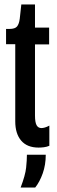

<svg xmlns="http://www.w3.org/2000/svg" viewBox="-20 -651 255 856"><path d="M152 7Q101 7 74.5 -24Q48 -55 48 -110V-454H7V-522H22Q47 -522 56 -533Q65 -544 68 -567L75 -631H136V-528H199V-453H136V-136Q136 -106 143 -93Q150 -80 165 -80Q171 -80 180 -82.5Q189 -85 200 -91V-1Q188 4 175.5 5.5Q163 7 152 7ZM72 185Q93 130 96.5 96.5Q100 63 100 39H184Q184 84 170.5 122Q157 160 137 185Z"/></svg>

Font: Bricolage Grotesque 96pt Condensed
Style: Regular
Weight: 400
Width: 3
Designer: Mathieu Triay
Foundry: Atelier Triay
Version: Version 1.001; ttfautohint (v1.8.4.7-5d5b);gftools[0.9.33.de